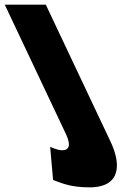

<svg xmlns="http://www.w3.org/2000/svg" viewBox="-62 -533 524 828"><path d="M-41.5 -513 222.3 45C245 93 236.4 115 206.4 115C184.4 115 154.3 100 154.3 100L166.9 243C197.1 254 239 275 323 275C464 275 458.4 170 415.3 79L135.5 -513Z"/></svg>

Font: Hussar
Style: BdOpOblFive
Weight: 700
Foundry: Cannot Into Space Fonts
Version: Version 2.00